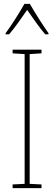

<svg xmlns="http://www.w3.org/2000/svg" viewBox="-20 -970 278 990"><path d="M134 -950H106C82 -907 35 -833 9 -799V-793H27C57 -827 94 -882 120 -919C147 -880 183 -828 213 -793H230V-799C211 -825 159 -905 134 -950ZM194 0V-19L133 -22V-691L194 -695V-714H45V-695L107 -691V-22L45 -19V0Z"/></svg>

Font: Noto Sans Lao UI Cond Thin
Style: Regular
Weight: 100
Width: 3
Designer: Monotype Design Team
Foundry: Monotype Imaging Inc.
Version: Version 2.000